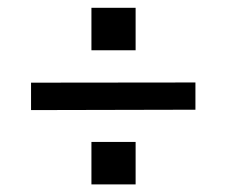

<svg xmlns="http://www.w3.org/2000/svg" viewBox="-20 -616 594 504"><path d="M61.5 -327V-399L493 -399.5V-328ZM220 -132V-243.5H336V-132ZM220 -484V-595.5H336V-484Z"/></svg>

Font: Public Sans Thin
Style: Regular
Weight: 400
Version: Version 2.001